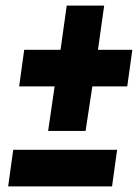

<svg xmlns="http://www.w3.org/2000/svg" viewBox="-20 -662 495 682"><path d="M9 0 27 -130H396L378 0ZM350 -642 328 -485H450L432 -355H308L284 -197H151L174 -355H48L66 -485H195L217 -642Z"/></svg>

Font: Fira Sans Extra Condensed ExtraBold
Style: Italic
Weight: 800
Width: 3
Italic angle: -8°
Designer: Carrois Corporate & Edenspiekermann AG
Foundry: Carrois Corporate GbR & Edenspiekermann AG
Version: Version 4.203